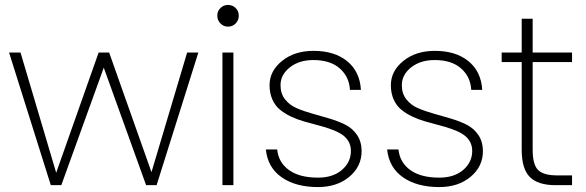

<svg xmlns="http://www.w3.org/2000/svg" viewBox="-20 -758 2398 786"><path d="M188 0 17.1 -543H64L210 -50.8L383.8 -543H426.8L600.1 -53.2L746.1 -543H792L621.1 0H578.1L404.8 -481L231 0Z M890.6 0V-543H935.5V0ZM944.6 -661.9Q931.6 -648.9 913.6 -648.9Q895.5 -648.9 882.6 -661.9Q869.6 -674.8 869.6 -693.8Q869.6 -712.9 882.6 -725.3Q895.5 -737.8 913.6 -737.8Q931.6 -737.8 944.6 -725.3Q957.5 -712.9 957.5 -693.8Q957.5 -674.8 944.6 -661.9Z M1460.4 -140.1Q1460.4 -76.2 1409.9 -34.2Q1359.4 7.8 1281.7 7.8Q1190.4 7.8 1133.1 -32.2Q1075.7 -72.3 1068.4 -146H1114.7Q1120.1 -92.8 1163.1 -61.8Q1206.1 -30.8 1281.7 -30.8Q1343.3 -30.8 1379.9 -62.5Q1416.5 -94.2 1416.5 -140.1Q1416.5 -164.1 1405 -181.9Q1393.6 -199.7 1374.3 -210.9Q1355 -222.2 1330.1 -230.7Q1305.2 -239.3 1277.6 -246.3Q1250 -253.4 1222.4 -261.5Q1194.8 -269.5 1169.9 -281.5Q1145 -293.5 1125.7 -309.3Q1106.4 -325.2 1095 -350.8Q1083.5 -376.5 1083.5 -409.2Q1083.5 -467.3 1134.5 -508.5Q1185.5 -549.8 1263.7 -549.8Q1349.1 -549.8 1401.1 -507.6Q1453.1 -465.3 1457.5 -390.1H1412.6Q1409.7 -443.8 1370.8 -478Q1332 -512.2 1262.7 -512.2Q1204.6 -512.2 1166.5 -482.2Q1128.4 -452.1 1128.4 -409.2Q1128.4 -375 1146.7 -351.6Q1165 -328.1 1194.1 -315.4Q1223.1 -302.7 1258.3 -293Q1293.5 -283.2 1328.9 -272.7Q1364.3 -262.2 1393.6 -247.6Q1422.9 -232.9 1441.4 -205.8Q1460 -178.7 1460.4 -140.1Z M1957 -140.1Q1957 -76.2 1906.5 -34.2Q1856 7.8 1778.3 7.8Q1687 7.8 1629.6 -32.2Q1572.3 -72.3 1564.9 -146H1611.3Q1616.7 -92.8 1659.7 -61.8Q1702.6 -30.8 1778.3 -30.8Q1839.8 -30.8 1876.5 -62.5Q1913.1 -94.2 1913.1 -140.1Q1913.1 -164.1 1901.6 -181.9Q1890.1 -199.7 1870.8 -210.9Q1851.6 -222.2 1826.7 -230.7Q1801.8 -239.3 1774.2 -246.3Q1746.6 -253.4 1719 -261.5Q1691.4 -269.5 1666.5 -281.5Q1641.6 -293.5 1622.3 -309.3Q1603 -325.2 1591.6 -350.8Q1580.1 -376.5 1580.1 -409.2Q1580.1 -467.3 1631.1 -508.5Q1682.1 -549.8 1760.3 -549.8Q1845.7 -549.8 1897.7 -507.6Q1949.7 -465.3 1954.1 -390.1H1909.2Q1906.2 -443.8 1867.4 -478Q1828.6 -512.2 1759.3 -512.2Q1701.2 -512.2 1663.1 -482.2Q1625 -452.1 1625 -409.2Q1625 -375 1643.3 -351.6Q1661.6 -328.1 1690.7 -315.4Q1719.7 -302.7 1754.9 -293Q1790 -283.2 1825.4 -272.7Q1860.8 -262.2 1890.1 -247.6Q1919.4 -232.9 1938 -205.8Q1956.5 -178.7 1957 -140.1Z M2115.7 -145V-503.9H2033.7V-543H2115.7V-681.2H2160.6V-543H2321.8V-503.9H2160.6V-145Q2160.6 -84.5 2182.6 -62.3Q2204.6 -40 2260.7 -40H2321.8V0H2253.9Q2182.6 0 2149.2 -33.2Q2115.7 -66.4 2115.7 -145Z"/></svg>

Font: SVN-Poppins ExtraLight
Style: Regular
Weight: 200
Designer: Ninad Kale (Devanagari), Jonny Pinhorn (Latin)
Foundry: Indian Type Foundry
Version: Version 3.002 2017